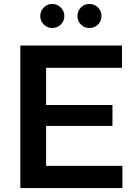

<svg xmlns="http://www.w3.org/2000/svg" viewBox="-20 -962 695 982"><path d="M84 0V-729H604V-615.2H215.8V-424.8H555.2V-317.9H215.8V-113.8H606V0ZM186 -879.9Q186 -905.8 203.9 -923.8Q221.7 -941.9 247.1 -941.9Q272.5 -941.9 290.8 -923.6Q309.1 -905.3 309.1 -879.9Q309.1 -854.5 291 -836.7Q272.9 -818.8 247.1 -818.8Q221.7 -818.8 203.9 -836.7Q186 -854.5 186 -879.9ZM376 -879.9Q376 -905.8 393.8 -923.8Q411.6 -941.9 437 -941.9Q463.4 -941.9 481.2 -923.8Q499 -905.8 499 -879.9Q499 -854 481.2 -836.4Q463.4 -818.8 437 -818.8Q411.1 -818.8 393.6 -836.7Q376 -854.5 376 -879.9Z"/></svg>

Font: Lumene Sans
Style: Bold
Weight: 600
Designer: Deni Anggara
Version: Version 1.003;Glyphs 3.1.2 (3151)